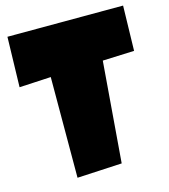

<svg xmlns="http://www.w3.org/2000/svg" viewBox="-104 -781 751 853"><g transform="rotate(-15 271.5 -354.5)"><path d="M541 -698.2 536.1 -491.2 390.6 -485.4 353.5 -22.5 147.5 -11.7 148.4 -474.6 2.9 -466.8 8.8 -697.3Z"/></g></svg>

Font: Luckiest Guy
Style: Regular
Weight: 400
Designer: Astigmatic (AOETI)
Foundry: Astigmatic (AOETI)
Version: Version 1.000